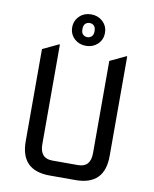

<svg xmlns="http://www.w3.org/2000/svg" viewBox="-101 -1036 891 1111"><g transform="rotate(10 344.0 -480.0)"><path d="M268.6 0Q97.7 0 97.7 -170.9V-712.9L190.4 -756.8H195.3V-170.9Q195.3 -87.9 268.6 -87.9H419.9Q493.2 -87.9 493.2 -170.9V-712.9L585.9 -756.8H590.8V-170.9Q590.8 0 419.9 0ZM278.3 -799.3Q248 -826.2 248 -867.7Q248 -908.2 278.3 -936Q304.2 -960 344.2 -960Q383.3 -960 410.2 -936Q440.4 -909.2 440.4 -867.7Q440.4 -826.2 410.2 -799.3Q383.3 -775.4 344.2 -775.4Q305.2 -775.4 278.3 -799.3ZM344.2 -909.2Q327.6 -909.2 317.9 -898.9Q308.1 -888.7 308.1 -867.7Q308.1 -845.2 318.4 -835.9Q329.1 -826.2 343.8 -826.2Q358.9 -826.2 369.6 -836.9Q379.4 -846.2 379.4 -867.7Q379.4 -889.6 368.7 -899.9Q358.9 -909.2 344.2 -909.2Z"/></g></svg>

Font: Nova Square
Style: Book
Weight: 400
Version: Version 2.000